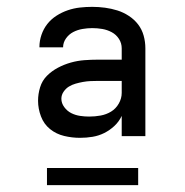

<svg xmlns="http://www.w3.org/2000/svg" viewBox="-20 -761 540 560"><path d="M213 -359Q232 -359 250 -362Q268 -365 284 -373Q300 -381 313.5 -393.5Q327 -406 335 -423V-364H404V-620Q404 -639 399 -657Q394 -675 383 -689.5Q372 -704 356 -714.5Q340 -725 322.5 -730.5Q305 -736 286.5 -738.5Q268 -741 249 -741Q231 -741 213 -739Q195 -737 177.5 -731Q160 -725 144.5 -715Q129 -705 118 -691Q107 -677 101 -659.5Q95 -642 95 -624Q95 -623 95 -623Q95 -623 95 -623H164Q164 -637 172.5 -649Q181 -661 193.5 -667.5Q206 -674 220.5 -676.5Q235 -679 249 -679Q264 -679 278.5 -676.5Q293 -674 306 -667Q319 -660 327 -647.5Q335 -635 335 -620V-587H266Q246 -587 226 -585.5Q206 -584 186.5 -578.5Q167 -573 149 -563.5Q131 -554 117 -540Q103 -526 97 -506.5Q91 -487 91 -467Q91 -444 99.5 -421.5Q108 -399 126 -384.5Q144 -370 167 -364.5Q190 -359 213 -359Q213 -359 213 -359Q213 -359 213 -359ZM240 -421Q227 -421 213.5 -423Q200 -425 188 -431Q176 -437 167.5 -448.5Q159 -460 159 -473Q159 -484 165.5 -493.5Q172 -503 181 -508.5Q190 -514 200.5 -517Q211 -520 222 -522Q233 -524 244 -524.5Q255 -525 266 -525H335V-490Q335 -474 326.5 -459Q318 -444 304 -435.5Q290 -427 273.5 -424Q257 -421 240 -421ZM117 -221H383V-271H117Z"/></svg>

Font: Iosevka SS09
Style: Regular
Weight: 400
Monospace: yes
Designer: Belleve Invis
Foundry: Belleve Invis
Version: Version 5.2.1; ttfautohint (v1.8.3)